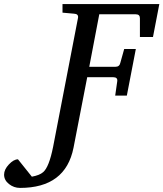

<svg xmlns="http://www.w3.org/2000/svg" viewBox="-211 -691 800 940"><path d="M569 -671 538 -510H474V-602Q474 -621 454 -621H275L226 -364H354Q374 -364 378 -383L397 -451H454L410 -223H353L363 -293Q366 -313 343 -313H216L149 32Q110 229 -113 229Q-143 229 -167 210Q-191 191 -191 164Q-191 139 -167.5 114Q-144 89 -123 89L-55 174Q-17 167 0 152Q29 128 49 28L171 -604Q174 -623 151 -624L95 -629V-671Z"/></svg>

Font: Veleka
Style: Italic
Weight: 400
Italic angle: -12°
Designer: Stefan Peev, Context Ltd, 2016; SIL International, 1997-2014.
Foundry: Stefan Peev, Context Ltd, 2016
Version: Version 1.000